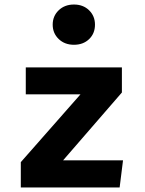

<svg xmlns="http://www.w3.org/2000/svg" viewBox="-20 -829 640 849"><path d="M524 -120 509 0H72V-112L336 -412H94V-531H519V-420L259 -120ZM400 -720Q400 -681 374 -656Q348 -631 307 -631Q266 -631 239.5 -656.5Q213 -682 213 -720Q213 -758 239.5 -783.5Q266 -809 307 -809Q348 -809 374 -783.5Q400 -758 400 -720Z"/></svg>

Font: Fira Mono
Style: Bold
Weight: 700
Monospace: yes
Designer: Carrois Corporate & Edenspiekermann AG
Foundry: Carrois Corporate GbR & Edenspiekermann AG
Version: Version 3.206